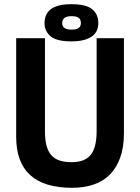

<svg xmlns="http://www.w3.org/2000/svg" viewBox="-20 -882 667 914"><path d="M440 -700H570V-248Q570 -180 552 -131Q534 -82 502 -50Q470 -18 424 -3Q378 12 323 12Q57 12 57 -231V-700H194V-258Q194 -217 201.5 -188.5Q209 -160 225 -142.5Q241 -125 265 -117.5Q289 -110 321 -110Q384 -110 412 -145Q440 -180 440 -258ZM192 -772Q192 -790 198 -806.5Q204 -823 218.5 -835.5Q233 -848 257.5 -855Q282 -862 320 -862Q390 -862 419 -838Q448 -814 448 -772Q448 -754 441.5 -738Q435 -722 420 -710.5Q405 -699 380.5 -692Q356 -685 320 -685Q249 -685 220.5 -709.5Q192 -734 192 -772ZM276 -772Q276 -741 320 -741Q345 -741 355 -749Q365 -757 365 -772Q365 -789 354.5 -797Q344 -805 320 -805Q276 -805 276 -772Z"/></svg>

Font: PTSans
Style: Bold
Weight: 700
Designer: A.Korolkova, O.Umpeleva, V.Yefimov
Foundry: ParaType Ltd
Version: Version 2.003W OFL